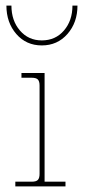

<svg xmlns="http://www.w3.org/2000/svg" viewBox="-20 -669 312 689"><path d="M35 0V-17H94Q110 -17 116 -23.5Q122 -30 122 -45V-362Q122 -377 116 -383.5Q110 -390 94 -390H57V-407H140V-17H215V0ZM130 -506Q74 -506 38.5 -547Q3 -588 3 -649H21Q21 -595 51.5 -559.5Q82 -524 130 -524Q179 -524 209.5 -559.5Q240 -595 240 -649H258Q258 -588 222 -547Q186 -506 130 -506Z"/></svg>

Font: Grandiflora One
Style: Regular
Weight: 400
Designer: Haesung Cho
Foundry: JAMO
Version: Version 1.000; ttfautohint (v1.8.4.7-5d5b);gftools[0.9.28]